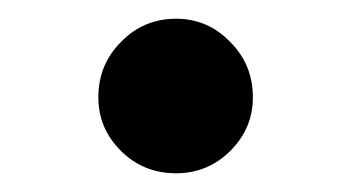

<svg xmlns="http://www.w3.org/2000/svg" viewBox="-20 -469 375 205"><path d="M109 -308Q85 -332 85 -365Q85 -400 109 -424Q133 -449 168 -449Q202 -449 226 -424Q250 -400 250 -365Q250 -332 226 -308Q202 -284 168 -284Q133 -284 109 -308Z"/></svg>

Font: Source Han Serif JP
Style: Bold
Weight: 700
Designer: Ryoko NISHIZUKA  (kana & ideographs); Frank Grießhammer (Latin, Greek & Cyrillic); Wenlong ZHANG  (bopomofo); Sandoll Co
Foundry: Adobe Systems Incorporated
Version: Version 1.000;PS 1;hotconv 16.6.53;makeotf.lib2.5.65590